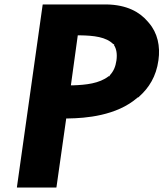

<svg xmlns="http://www.w3.org/2000/svg" viewBox="-20 -837 736 864"><path d="M330 -678H340C402 -677 458 -671 490 -638H494L493 -634C504 -617 508 -594 504 -565C500 -537 491 -516 474 -498L473 -494H469C427 -461 366 -455 309 -453H299ZM56 6 57 7H233L234 6L278 -304H288C362 -305 505 -315 599 -398H600L604 -400L608 -404C649 -441 683 -492 693 -566C702 -629 689 -689 650 -734L644 -741C607 -784 550 -815 461 -817H173L172 -816Z"/></svg>

Font: Hussar Woodtype
Style: SeBdObl
Weight: 900
Foundry: Cannot Into Space Fonts
Version: Version 1.07